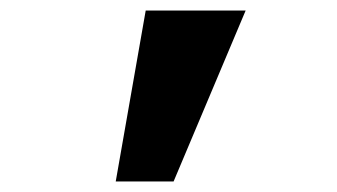

<svg xmlns="http://www.w3.org/2000/svg" viewBox="-20 -754 640 365"><path d="M257 -734H447L310 -409H200Z"/></svg>

Font: iA Writer Quattro V
Style: Regular
Weight: 400
Designer: Mike Abbink, Paul van der Laan, Pieter van Rosmalen, Oliver Reichenstein
Foundry: Information Architects Inc.
Version: Version 2.000